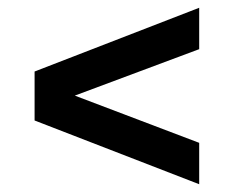

<svg xmlns="http://www.w3.org/2000/svg" viewBox="-20 -627 602 494"><path d="M492.5 -153 69 -317V-443L492.5 -607V-500.5L172.5 -381L492.5 -259.5Z"/></svg>

Font: Encode Sans SmExp SmBold
Style: Regular
Weight: 600
Width: 6
Designer: Multiple Designers
Foundry: Impallari Type
Version: Version 3.002; ttfautohint (v1.8.3) -l 8 -r 50 -G 200 -x 14 